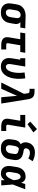

<svg xmlns="http://www.w3.org/2000/svg" viewBox="1682 -2510 837 4240"><g transform="rotate(90 2100.0 -390.5)"><path d="M255 8Q223 8 192.5 2Q162 -4 136 -19Q110 -34 91.5 -57.5Q73 -81 63.5 -110Q54 -139 54 -170.5Q54 -202 60 -234L78 -344Q82 -371 92 -397Q102 -423 119 -446Q136 -469 159.5 -486.5Q183 -504 209 -515Q235 -526 262 -532Q289 -538 316 -538Q320 -538 324.5 -538Q329 -538 333 -538L607 -530L589 -420L470 -423Q483 -412 492 -398Q501 -384 506 -367Q511 -350 511 -332Q511 -314 508 -296L489 -186Q485 -159 475.5 -133Q466 -107 450 -83.5Q434 -60 411 -41.5Q388 -23 362 -11.5Q336 0 309 4Q282 8 255 8ZM257 -102Q276 -102 295 -109.5Q314 -117 328 -132.5Q342 -148 349 -166.5Q356 -185 359 -204L377 -314Q381 -333 381 -352Q381 -371 374.5 -388Q368 -405 353.5 -416Q339 -427 320 -428H315Q313 -428 311.5 -428Q310 -428 309 -428Q290 -428 271.5 -419.5Q253 -411 239.5 -396Q226 -381 218.5 -363Q211 -345 208 -326L190 -216Q186 -196 186.5 -176Q187 -156 195 -138.5Q203 -121 220 -111.5Q237 -102 257 -102Z M969 0Q946 0 922.5 -3Q899 -6 878 -14.5Q857 -23 840 -37.5Q823 -52 813 -72.5Q803 -93 801.5 -116.5Q800 -140 804 -164L847 -420H698L716 -530H1146L1128 -420H980L934 -146Q933 -138 934.5 -130.5Q936 -123 941.5 -118.5Q947 -114 954.5 -112Q962 -110 969 -110H1073V0Z M1451 8Q1420 8 1390.5 1Q1361 -6 1336.5 -21.5Q1312 -37 1295 -60.5Q1278 -84 1270 -112.5Q1262 -141 1262 -172Q1262 -203 1268 -234L1298 -420H1265V-530H1450L1398 -216Q1396 -203 1395 -190.5Q1394 -178 1395 -165.5Q1396 -153 1399.5 -141.5Q1403 -130 1410.5 -121Q1418 -112 1429.5 -107Q1441 -102 1454 -102Q1468 -102 1482.5 -107.5Q1497 -113 1509 -123.5Q1521 -134 1530 -147Q1539 -160 1546 -173.5Q1553 -187 1558.5 -201Q1564 -215 1568 -229.5Q1572 -244 1575.5 -258.5Q1579 -273 1581 -287Q1591 -345 1590 -401.5Q1589 -458 1580 -515L1710 -531Q1720 -466 1721.5 -401.5Q1723 -337 1712 -271Q1706 -237 1696.5 -204.5Q1687 -172 1671.5 -140Q1656 -108 1633.5 -79.5Q1611 -51 1582 -30Q1553 -9 1518.5 -0.5Q1484 8 1451 8Z M1803 0 2052 -501 2041 -576Q2040 -586 2037.5 -595.5Q2035 -605 2029 -612Q2023 -619 2014 -622Q2005 -625 1995 -625H1941V-735H1995Q2017 -735 2039 -733.5Q2061 -732 2081.5 -724.5Q2102 -717 2118.5 -704Q2135 -691 2146 -673.5Q2157 -656 2162.5 -635Q2168 -614 2172 -593L2267 0H2128L2097 -349L1941 0Z M2769 0Q2746 0 2722.5 -3Q2699 -6 2678 -14.5Q2657 -23 2640 -37.5Q2623 -52 2613 -72.5Q2603 -93 2601.5 -116.5Q2600 -140 2604 -164L2647 -420H2519V-530H2798L2734 -146Q2733 -138 2734.5 -130.5Q2736 -123 2741.5 -118.5Q2747 -114 2754.5 -112Q2762 -110 2769 -110H2873V0ZM2723 -580 2666 -640 2830 -789 2906 -711Z M3257 8Q3225 8 3194 2.5Q3163 -3 3137 -18Q3111 -33 3092 -56.5Q3073 -80 3063.5 -109Q3054 -138 3054 -170Q3054 -202 3060 -234L3071 -305Q3075 -325 3082 -343.5Q3089 -362 3101.5 -378.5Q3114 -395 3130 -408Q3146 -421 3165 -431Q3151 -443 3142 -459Q3133 -475 3128.5 -493.5Q3124 -512 3123 -531Q3122 -550 3126 -569Q3130 -594 3139.5 -618Q3149 -642 3165 -663.5Q3181 -685 3202.5 -701Q3224 -717 3248.5 -726.5Q3273 -736 3298 -740Q3323 -744 3348 -744Q3400 -744 3449 -730.5Q3498 -717 3541 -694L3479 -597Q3451 -613 3420 -623Q3389 -633 3355 -633Q3339 -633 3322.5 -629Q3306 -625 3292 -615Q3278 -605 3269 -590Q3260 -575 3257 -559Q3254 -542 3260 -526Q3266 -510 3280 -502.5Q3294 -495 3311 -493Q3328 -491 3344.5 -488Q3361 -485 3377 -480.5Q3393 -476 3408 -470.5Q3423 -465 3437.5 -457.5Q3452 -450 3464 -439.5Q3476 -429 3485.5 -416Q3495 -403 3501.5 -388.5Q3508 -374 3511.5 -358Q3515 -342 3515.5 -325.5Q3516 -309 3514 -291.5Q3512 -274 3509 -257L3497 -186Q3493 -159 3483 -132Q3473 -105 3456 -82Q3439 -59 3415.5 -40.5Q3392 -22 3365.5 -11Q3339 0 3311.5 4Q3284 8 3257 8ZM3257 -102Q3277 -102 3297 -109Q3317 -116 3332 -130.5Q3347 -145 3355.5 -164.5Q3364 -184 3367 -204L3379 -275Q3382 -292 3382 -309.5Q3382 -327 3374.5 -341.5Q3367 -356 3353 -364.5Q3339 -373 3323 -377.5Q3307 -382 3290 -384.5Q3273 -387 3257 -390Q3244 -381 3234.5 -369Q3225 -357 3218.5 -343.5Q3212 -330 3208 -316Q3204 -302 3202 -287L3190 -216Q3188 -203 3187 -189.5Q3186 -176 3188 -163Q3190 -150 3195 -138.5Q3200 -127 3209.5 -118.5Q3219 -110 3231.5 -106Q3244 -102 3257 -102Z M3823 8Q3793 8 3763.5 1.5Q3734 -5 3711 -21.5Q3688 -38 3673 -62.5Q3658 -87 3651.5 -115Q3645 -143 3646 -173.5Q3647 -204 3652 -234L3670 -344Q3674 -370 3682 -394.5Q3690 -419 3704 -442Q3718 -465 3738.5 -484.5Q3759 -504 3783 -516Q3807 -528 3832.5 -533Q3858 -538 3884 -538Q3907 -538 3928.5 -531.5Q3950 -525 3967 -511.5Q3984 -498 3996 -480Q4008 -462 4016 -442Q4023 -464 4030.5 -486Q4038 -508 4045 -530H4160Q4134 -461 4108.5 -392Q4083 -323 4055 -255Q4061 -191 4065 -127.5Q4069 -64 4075 0H3960Q3960 -18 3960 -36.5Q3960 -55 3960 -74Q3947 -57 3932 -42Q3917 -27 3899.5 -15.5Q3882 -4 3862.5 2Q3843 8 3823 8ZM3823 -102Q3841 -102 3858 -112.5Q3875 -123 3888 -138Q3901 -153 3910.5 -169.5Q3920 -186 3928.5 -203Q3937 -220 3944.5 -237.5Q3952 -255 3959 -273Q3958 -289 3956 -305Q3954 -321 3951.5 -336.5Q3949 -352 3945 -367.5Q3941 -383 3933.5 -396Q3926 -409 3913 -418.5Q3900 -428 3884 -428Q3866 -428 3850 -418Q3834 -408 3824 -392.5Q3814 -377 3808.5 -360Q3803 -343 3800 -326L3782 -216Q3780 -204 3778.5 -192.5Q3777 -181 3777.5 -169Q3778 -157 3780 -145.5Q3782 -134 3787 -124.5Q3792 -115 3801.5 -108.5Q3811 -102 3823 -102Z"/></g></svg>

Font: Iosevka Slab XBdExObl
Style: Regular
Weight: 800
Width: 7
Italic angle: -9°
Monospace: yes
Designer: Belleve Invis
Foundry: Belleve Invis
Version: Version 11.1.0; ttfautohint (v1.8.3)